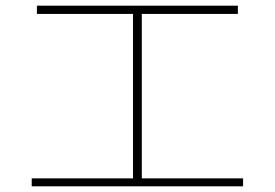

<svg xmlns="http://www.w3.org/2000/svg" viewBox="-20 -696 978 683"><path d="M92.8 -61.5H453.1V-646.5H111.3V-675.8H826.2V-646.5H484.4V-61.5H844.7V-33.2H92.8Z"/></svg>

Font: Pretendard Thin
Style: Regular
Weight: 100
Designer: Base glyphs from Inter by Rasmus Andersson; Hangeul glyphs from Noto Sans CJK(Source Han Sans) by Jang Soo-young and Kan
Foundry: Kil Hyung-jin
Version: Version 1.309